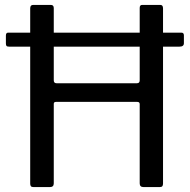

<svg xmlns="http://www.w3.org/2000/svg" viewBox="-20 -762 772 782"><path d="M729 -586Q729 -572 711 -572H17Q9 -572 6.5 -575Q4 -578 4 -585V-617Q4 -629 13 -629H719Q729 -629 729 -618ZM208 -347Q199 -347 199 -339V-15Q199 0 183 0H117Q109 0 106 -3.5Q103 -7 103 -14V-728Q103 -742 115 -742H187Q199 -742 199 -729V-435Q199 -423 210 -423H538Q549 -423 549 -435V-730Q549 -742 559 -742H633Q644 -742 644 -728V-14Q644 -7 641 -3.5Q638 0 630 0H565Q549 0 549 -15V-338Q549 -347 539 -347Z"/></svg>

Font: Libre Franklin Thin
Style: Regular
Weight: 400
Version: Version 3.000